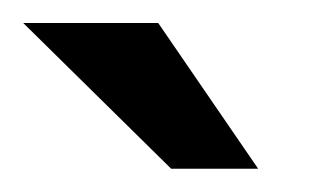

<svg xmlns="http://www.w3.org/2000/svg" viewBox="-23 -725 290 166"><path d="M125 -579.1 -2.9 -705.1H113.8L200.2 -579.1Z"/></svg>

Font: LT Superior Med
Style: Regular
Weight: 500
Designer: Daniel Lyons
Foundry: LyonsType
Version: Version 1.000